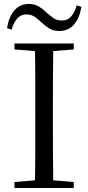

<svg xmlns="http://www.w3.org/2000/svg" viewBox="-20 -947 445 967"><path d="M15.4 -805.2Q24.1 -861.4 52.1 -894.3Q80.2 -927.1 124.5 -927.1Q153.8 -927.1 174.6 -914.8Q195.4 -902.4 211.8 -886.2Q230 -869.9 247.9 -856.8Q265.7 -843.7 291.6 -843.7Q319.8 -843.7 337.8 -863.5Q355.8 -883.4 366.6 -919.9L390 -912.5Q380.8 -856.1 352.8 -823.5Q324.8 -790.9 279.6 -790.9Q249.2 -790.9 229.6 -802.9Q210 -814.9 193 -830.3Q175.8 -846.6 157.3 -860.5Q138.9 -874.4 112.8 -874.4Q85.5 -874.4 67.4 -854.5Q49.3 -834.5 38.3 -797.8ZM52.8 0V-30.1L190.9 -42.1H212.5L351.6 -30.1V0ZM155.3 0Q157.5 -83.6 157.6 -167.7Q157.7 -251.7 157.7 -336.8V-391.1Q157.7 -476.1 157.6 -560.4Q157.5 -644.8 155.3 -728H248.5Q247.3 -645.2 246.8 -560.7Q246.3 -476.1 246.3 -391.1V-337Q246.3 -252.2 246.8 -168.1Q247.3 -84.1 248.5 0ZM52.8 -698V-728H351.6V-698L212.5 -686.9H190.9Z"/></svg>

Font: Noto Serif KR
Style: Regular
Weight: 200
Designer: Ryoko NISHIZUKA 西塚涼子 (kana & ideographs); Frank Grießhammer (Latin, Greek & Cyrillic); Wenlong ZHANG 张文龙 (bopomofo); San
Foundry: Adobe
Version: Version 2.001;hotconv 1.1.0;makeotfexe 2.6.0